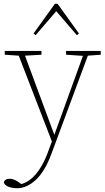

<svg xmlns="http://www.w3.org/2000/svg" viewBox="-39 -739 552 1014"><path d="M310 -450V-470H493V-450L425 -445L232 75Q198 166 150.5 210.5Q103 255 51 255Q29 255 8 248Q-13 241 -19 225Q-14 205 13 205Q25 205 38.5 211Q52 217 65 227L73 233Q114 223 150 181Q186 139 211 73L235 8L60 -445L-14 -450V-470H180V-450L93 -445L248 -27L399 -444ZM367 -553 258 -680 149 -553 138 -562 251 -719H265L378 -562Z"/></svg>

Font: Source Serif Pro ExtraLight
Style: Regular
Weight: 200
Designer: Frank Grießhammer
Foundry: Adobe Systems Incorporated
Version: Version 3.001;hotconv 1.0.111;makeotfexe 2.5.65597